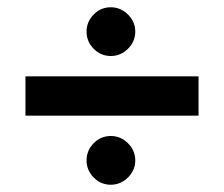

<svg xmlns="http://www.w3.org/2000/svg" viewBox="-20 -604 616 528"><path d="M332 -564Q352 -544 352 -517Q352 -490 332 -470Q312 -450 284.5 -450Q257 -450 237.5 -470Q218 -490 218 -517Q218 -544 237.5 -564Q257 -584 284.5 -584Q312 -584 332 -564ZM332 -210Q352 -190 352 -163Q352 -136 332 -116Q312 -96 284.5 -96Q257 -96 237.5 -116Q218 -136 218 -163Q218 -190 237.5 -210Q257 -230 284.5 -230Q312 -230 332 -210ZM526 -286H50V-394H526Z"/></svg>

Font: Hind Kochi SemiBold
Style: Regular
Weight: 600
Designer: Dhruvi Tolia
Foundry: Indian Type Foundry
Version: Version 0.702;PS 1.0;hotconv 1.0.81;makeotf.lib2.5.63406